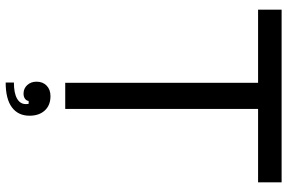

<svg xmlns="http://www.w3.org/2000/svg" viewBox="-188 -615 1013 677"><g transform="rotate(90 318.5 -276.5)"><path d="M364 0H272V-680H14V-763H623V-680H364ZM271 181Q308 181 327.5 170Q347 159 347 139Q347 133 346 129H336Q335 137 328 142Q321 147 310 147Q292 147 280 134Q268 121 268 101Q268 79 282 65.5Q296 52 319 52Q351 52 369.5 72Q388 92 388 126Q388 166 358.5 188Q329 210 271 210Z"/></g></svg>

Font: Open Sauce One
Style: Regular
Weight: 400
Designer: Alfredo Marco Pradil
Foundry: Creative Sauce Fz LLC
Version: Version 1.477